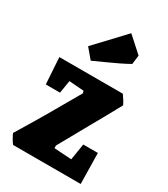

<svg xmlns="http://www.w3.org/2000/svg" viewBox="-180 -804 776 888"><g transform="rotate(30 208.5 -360.5)"><path d="M38 0Q31 -8 21.5 -25Q12 -42 10 -48Q59 -128 103.5 -204Q148 -280 198 -368L195 -380L116 -386L105 -318H29L20 -459H359Q364 -452 373.5 -437.5Q383 -423 387 -413Q343 -332 299 -254.5Q255 -177 211 -97V-83L304 -77L318 -164H396L399 0ZM154 -517 110 -569 253 -721 334 -648 328 -600Q305 -587 274 -572Q243 -557 211.5 -543Q180 -529 154 -517Z"/></g></svg>

Font: Grenze Gotisch Black
Style: Regular
Weight: 900
Designer: Renata Polastri
Foundry: Omnibus-Type
Version: Version 1.001